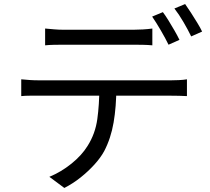

<svg xmlns="http://www.w3.org/2000/svg" viewBox="-20 -872 1040 949"><path d="M203 -731Q225 -729 247.5 -727Q270 -725 294 -725Q311 -725 346 -725Q381 -725 424.5 -725Q468 -725 511 -725Q554 -725 588.5 -725Q623 -725 640 -725Q661 -725 686.5 -726.5Q712 -728 733 -731V-648Q711 -650 686.5 -650.5Q662 -651 640 -651Q623 -651 588.5 -651Q554 -651 511 -651Q468 -651 425 -651Q382 -651 347 -651Q312 -651 295 -651Q270 -651 246.5 -650.5Q223 -650 203 -648ZM85 -480Q105 -478 126.5 -476.5Q148 -475 171 -475Q184 -475 222.5 -475Q261 -475 316.5 -475Q372 -475 436 -475Q500 -475 564 -475Q628 -475 683.5 -475Q739 -475 777 -475Q815 -475 826 -475Q842 -475 864 -476Q886 -477 904 -480V-397Q888 -398 866.5 -398.5Q845 -399 826 -399Q815 -399 777 -399Q739 -399 683.5 -399Q628 -399 564 -399Q500 -399 436 -399Q372 -399 316.5 -399Q261 -399 222.5 -399Q184 -399 171 -399Q149 -399 127 -399Q105 -399 85 -397ZM555 -439Q555 -345 541.5 -266.5Q528 -188 495 -125Q477 -92 446.5 -58.5Q416 -25 378.5 5Q341 35 298 57L224 2Q282 -22 333 -63Q384 -104 413 -151Q451 -211 461 -283.5Q471 -356 471 -439ZM785 -812Q798 -795 813 -770.5Q828 -746 842.5 -721Q857 -696 867 -675L813 -651Q798 -682 775 -721.5Q752 -761 732 -790ZM895 -852Q908 -834 924 -809Q940 -784 955 -759.5Q970 -735 979 -716L925 -692Q909 -725 886.5 -763.5Q864 -802 842 -830Z"/></svg>

Font: Noto Sans TC
Style: Regular
Weight: 400
Designer: Ryoko NISHIZUKA  (kana, bopomofo & ideographs); Paul D. Hunt (Latin, Greek & Cyrillic); Sandoll Communications , Soo-you
Foundry: Adobe
Version: Version 2.004-H2;hotconv 1.0.118;makeotfexe 2.5.65603